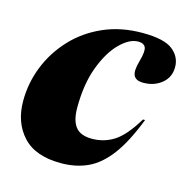

<svg xmlns="http://www.w3.org/2000/svg" viewBox="-86 -610 693 708"><g transform="rotate(15 261.0 -256.0)"><path d="M366.5 -492Q333.5 -492 297.5 -456.2Q261.5 -420.5 236.8 -354.8Q212 -289 212 -198.5Q212 -149.5 231 -125.5Q250 -101.5 293.5 -101.5Q340.5 -101.5 378.8 -126.5Q417 -151.5 457.5 -219H465.5Q430.5 -128.5 392 -77.5Q353.5 -26.5 308.2 -5.8Q263 15 206.5 15Q108.5 15 60.8 -37Q13 -89 13 -171Q13 -239.5 38.2 -303Q63.5 -366.5 110.8 -417.2Q158 -468 224.8 -497.5Q291.5 -527 374 -527Q456.5 -527 489.2 -501.2Q522 -475.5 522 -436Q522 -397 493.2 -373.5Q464.5 -350 423 -350Q395 -350 386.5 -366.8Q378 -383.5 389.5 -423.5Q401 -463.5 394.8 -477.8Q388.5 -492 366.5 -492Z"/></g></svg>

Font: Newsreader 72pt ExtraBold
Style: Italic
Weight: 800
Italic angle: -17°
Designer: Hugues Gentile
Foundry: Production Type
Version: Version 1.003; ttfautohint (v1.8.3)